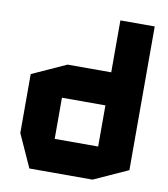

<svg xmlns="http://www.w3.org/2000/svg" viewBox="-85 -842 800 914"><g transform="rotate(10 315.0 -385.0)"><path d="M588 -360.9 423 -518.5V-769.5H589V-360.9ZM212.9 -358.7V-518.5H480.2L589 -359.7V-358.7ZM118.7 0 46.9 -158.8V-159.8H423V0ZM46.9 -159.8V-443.7L211.9 -518.5H212.9V-159.8ZM423 0V-358.7H589V-74.9L424 0Z"/></g></svg>

Font: Foldit Thin
Style: Regular
Weight: 100
Designer: Sophia Tai
Foundry: Sophia Tai
Version: Version 1.003